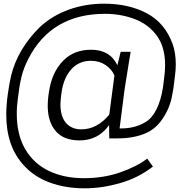

<svg xmlns="http://www.w3.org/2000/svg" viewBox="-20 -811 1001 1042"><path d="M440 211Q335 211 249.5 179.5Q164 148 107 84Q14 -19 14 -188Q14 -239 22 -297.5Q30 -356 40 -399Q75 -544 196 -664Q266 -728 355.5 -759.5Q445 -791 545 -791Q678 -791 776.5 -739Q875 -687 917 -572Q934 -523 934 -462Q934 -430 929 -394Q922 -329 913 -286Q904 -243 886 -207Q844 -122 777.5 -91Q711 -60 619 -60H573L572 -132Q513 -49 412 -49Q325 -49 282 -100Q239 -151 239 -237Q239 -283 251 -341Q270 -430 327 -485.5Q384 -541 475 -541Q577 -541 617 -457L635 -530H689L681 -481Q654 -320 649 -270L629 -114H637Q725 -114 785 -159Q854 -218 870 -380Q876 -423 876 -458Q876 -558 829.5 -619.5Q783 -681 708.5 -708.5Q634 -736 550 -736Q258 -736 133 -490Q108 -441 96.5 -393.5Q85 -346 78 -285Q71 -235 71 -195Q71 -79 117.5 -0.5Q164 78 246 117Q328 156 435 156Q540 156 629.5 125.5Q719 95 779 50L810 93Q730 155 631 183Q532 211 440 211ZM421 -109Q507 -109 573 -189L601 -401Q587 -435 553 -458Q519 -481 473 -481Q408 -481 366.5 -434.5Q325 -388 314 -309Q308 -267 308 -245Q308 -178 338.5 -143.5Q369 -109 421 -109Z"/></svg>

Font: Tanohe Sans
Style: Italic
Weight: 400
Designer: Village Type and Design LLC & Cristiano Sobral
Foundry: Cooper Hewitt Smithsonian Design Museum
Version: Version 1.00;September 29, 2021;FontCreator 13.0.0.2655 64-b